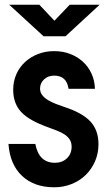

<svg xmlns="http://www.w3.org/2000/svg" viewBox="-20 -782 461 815"><path d="M147 -762 211 -694 276 -762H403L258 -628H165L19 -762ZM130 -171Q145 -91 213 -91Q244 -91 264 -110Q284 -129 284 -159Q284 -177 276 -189.5Q268 -202 254.5 -211Q241 -220 223 -227Q205 -234 186 -241Q104 -270 70 -306.5Q36 -343 36 -401Q36 -436 49 -466Q62 -496 85.5 -518Q109 -540 141 -552.5Q173 -565 210 -565Q247 -565 278 -553Q309 -541 332 -520Q355 -499 368.5 -469.5Q382 -440 383 -405H271Q263 -461 210 -461Q184 -461 167 -445Q150 -429 150 -406Q150 -390 159.5 -378Q169 -366 184 -357Q199 -348 217 -341Q235 -334 253 -328Q330 -303 364 -266Q398 -229 398 -170Q398 -131 383.5 -97.5Q369 -64 344 -39.5Q319 -15 284.5 -1Q250 13 210 13Q125 13 73.5 -35.5Q22 -84 16 -171Z"/></svg>

Font: Involve SemiBold
Style: Regular
Weight: 600
Designer: Stefan Peev
Foundry: Context Ltd.
Version: Version 1.001